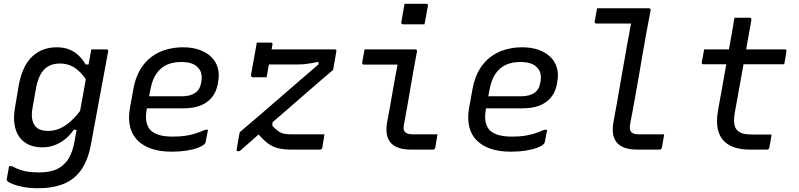

<svg xmlns="http://www.w3.org/2000/svg" viewBox="-20 -794 4240 1019"><path d="M282 -543Q319 -543 347.5 -531.5Q376 -520 397.5 -499.5Q419 -479 434 -452H464L446 -359Q411 -412 376.5 -434.5Q342 -457 298 -457Q265 -457 239.5 -444Q214 -431 197.5 -403Q181 -375 172 -331L153 -223Q146 -186 151 -161Q156 -136 170 -121Q181 -110 197.5 -104.5Q214 -99 234 -99Q266 -99 296 -111.5Q326 -124 356 -151Q386 -178 418 -223L398 -105H371Q352 -77 327 -56.5Q302 -36 271.5 -24Q241 -12 204 -12Q163 -12 132 -26.5Q101 -41 82 -68Q63 -95 57 -133.5Q51 -172 59 -219L80 -344Q90 -396 108 -433.5Q126 -471 152 -495Q178 -519 210.5 -531Q243 -543 282 -543ZM464 -532Q485 -532 505 -532Q525 -532 545 -532Q549 -532 551 -530.5Q553 -529 554 -527Q555 -525 554 -521Q542 -454 530.5 -394Q519 -334 508.5 -275.5Q498 -217 486.5 -156.5Q475 -96 463 -30Q448 54 412 106Q376 158 318.5 181.5Q261 205 181 205Q139 205 104.5 198.5Q70 192 47.5 183Q25 174 18 166Q17 164 16 162Q15 160 16 156Q19 139 22 123Q25 107 28 88H44Q66 100 87.5 107.5Q109 115 133.5 118Q158 121 188 121Q231 121 264.5 110.5Q298 100 321 76Q335 63 345 46Q355 29 362.5 7.5Q370 -14 375 -41Q388 -111 398.5 -170Q409 -229 420 -287.5Q431 -346 443 -416Q447 -435 450.5 -454.5Q454 -474 457.5 -493Q461 -512 464 -532Z M951 -543Q1002 -543 1040 -529Q1078 -515 1102.5 -490.5Q1127 -466 1136 -433Q1145 -400 1138 -363L1136 -349Q1128 -305 1103.5 -276Q1079 -247 1041.5 -233Q1004 -219 952 -219Q928 -219 895 -219Q862 -219 823.5 -219Q785 -219 745 -219L708 -213L717 -283Q761 -283 800.5 -283Q840 -283 876 -283Q912 -283 945 -283Q990 -283 1016 -301Q1042 -319 1048 -357Q1053 -382 1048.5 -402.5Q1044 -423 1029 -437Q1016 -451 994.5 -458Q973 -465 941 -465Q898 -465 865 -450Q832 -435 810 -403Q788 -371 778 -318L758 -210Q752 -175 757 -148.5Q762 -122 778 -104Q796 -86 825 -77.5Q854 -69 897 -69Q934 -69 962 -73Q990 -77 1015.5 -85Q1041 -93 1068 -105H1084Q1081 -89 1077.5 -72Q1074 -55 1071 -38Q1070 -36 1069 -34Q1068 -32 1066 -30Q1055 -19 1030 -9.5Q1005 0 969.5 5.5Q934 11 891 11Q831 11 785.5 -4Q740 -19 710.5 -48.5Q681 -78 670.5 -120.5Q660 -163 669 -218L688 -323Q699 -382 723.5 -423.5Q748 -465 783 -491.5Q818 -518 861 -530.5Q904 -543 951 -543Z M1372 -532H1756Q1761 -532 1762.5 -530.5Q1764 -529 1765 -526.5Q1766 -524 1765 -521L1748 -423Q1715 -395 1678 -363.5Q1641 -332 1602 -297.5Q1563 -263 1521 -227Q1479 -191 1435.5 -153Q1392 -115 1347.5 -76Q1303 -37 1258 3Q1254 6 1251 7.5Q1248 9 1245 9Q1242 9 1239.5 8Q1237 7 1236 4Q1235 1 1236 -2L1252 -92Q1297 -130 1347 -173Q1397 -216 1450 -262Q1503 -308 1558.5 -356Q1614 -404 1670 -452V-466Q1652 -462 1635 -459Q1618 -456 1600 -454Q1582 -452 1561 -452H1369Q1365 -452 1362.5 -455Q1360 -458 1361 -464Q1364 -481 1366.5 -497.5Q1369 -514 1372 -532ZM1426 -159V-125Q1447 -105 1460 -96Q1473 -87 1489 -84Q1505 -81 1532 -81Q1556 -81 1584 -81Q1612 -81 1639.5 -81Q1667 -81 1689 -81H1702Q1702 -76 1700 -66Q1698 -56 1696 -44.5Q1694 -33 1692.5 -23.5Q1691 -14 1691 -11Q1690 -6 1686.5 -3Q1683 0 1678 0Q1676 0 1664 0Q1652 0 1634.5 0Q1617 0 1596.5 0Q1576 0 1558 0Q1540 0 1527 0Q1485 0 1455 -7.5Q1425 -15 1400 -34.5Q1375 -54 1346 -87ZM1343 -568H1417Q1422 -568 1424.5 -565Q1427 -562 1426 -557Q1423 -540 1419 -517.5Q1415 -495 1410.5 -470.5Q1406 -446 1402 -423.5Q1398 -401 1395 -384Q1378 -384 1358.5 -384Q1339 -384 1321 -384Q1317 -384 1314.5 -387.5Q1312 -391 1312 -395Q1315 -412 1319 -434.5Q1323 -457 1327.5 -481.5Q1332 -506 1336 -528.5Q1340 -551 1343 -568Z M1915 -532Q1960 -532 2004.5 -532Q2049 -532 2094 -532Q2139 -532 2184 -532Q2187 -532 2189 -531Q2191 -530 2192.5 -527.5Q2194 -525 2193 -521Q2184 -473 2175.5 -426Q2167 -379 2159 -331Q2151 -283 2142.5 -235Q2134 -187 2125 -139Q2121 -121 2122 -110.5Q2123 -100 2131 -92Q2137 -86 2147.5 -83.5Q2158 -81 2176 -81Q2202 -81 2231.5 -81Q2261 -81 2286 -81H2302Q2299 -63 2296 -46Q2293 -29 2290 -11Q2289 -5 2285.5 -2.5Q2282 0 2277 0Q2271 0 2252 0Q2233 0 2208.5 0Q2184 0 2163 0Q2120 0 2092.5 -10.5Q2065 -21 2050.5 -40Q2036 -59 2032.5 -85Q2029 -111 2034 -142Q2042 -182 2048.5 -220.5Q2055 -259 2062 -297.5Q2069 -336 2075.5 -374.5Q2082 -413 2090 -451H2072Q2045 -451 2018.5 -451Q1992 -451 1965 -451Q1938 -451 1911 -451Q1907 -451 1904 -454Q1901 -457 1902 -462Q1905 -479 1908.5 -497Q1912 -515 1915 -532ZM2127 -774Q2141 -774 2155.5 -774Q2170 -774 2184.5 -774Q2199 -774 2213.5 -774Q2228 -774 2242 -774Q2247 -774 2249.5 -771Q2252 -768 2251 -763L2233 -665Q2219 -665 2205 -665Q2191 -665 2176 -665Q2161 -665 2147 -665Q2133 -665 2119 -665Q2114 -665 2111.5 -668Q2109 -671 2110 -676Z M2751 -543Q2802 -543 2840 -529Q2878 -515 2902.5 -490.5Q2927 -466 2936 -433Q2945 -400 2938 -363L2936 -349Q2928 -305 2903.5 -276Q2879 -247 2841.5 -233Q2804 -219 2752 -219Q2728 -219 2695 -219Q2662 -219 2623.5 -219Q2585 -219 2545 -219L2508 -213L2517 -283Q2561 -283 2600.5 -283Q2640 -283 2676 -283Q2712 -283 2745 -283Q2790 -283 2816 -301Q2842 -319 2848 -357Q2853 -382 2848.5 -402.5Q2844 -423 2829 -437Q2816 -451 2794.5 -458Q2773 -465 2741 -465Q2698 -465 2665 -450Q2632 -435 2610 -403Q2588 -371 2578 -318L2558 -210Q2552 -175 2557 -148.5Q2562 -122 2578 -104Q2596 -86 2625 -77.5Q2654 -69 2697 -69Q2734 -69 2762 -73Q2790 -77 2815.5 -85Q2841 -93 2868 -105H2884Q2881 -89 2877.5 -72Q2874 -55 2871 -38Q2870 -36 2869 -34Q2868 -32 2866 -30Q2855 -19 2830 -9.5Q2805 0 2769.5 5.5Q2734 11 2691 11Q2631 11 2585.5 -4Q2540 -19 2510.5 -48.5Q2481 -78 2470.5 -120.5Q2460 -163 2469 -218L2488 -323Q2499 -382 2523.5 -423.5Q2548 -465 2583 -491.5Q2618 -518 2661 -530.5Q2704 -543 2751 -543Z M3149 -750Q3176 -750 3203.5 -750Q3231 -750 3259 -750Q3287 -750 3314.5 -750Q3342 -750 3369.5 -750Q3397 -750 3424 -750Q3427 -750 3429 -749Q3431 -748 3432.5 -745.5Q3434 -743 3433 -739Q3422 -683 3411 -623Q3400 -563 3389.5 -501.5Q3379 -440 3368.5 -378.5Q3358 -317 3347 -256.5Q3336 -196 3325 -139Q3322 -120 3323 -110Q3324 -100 3331 -92Q3338 -86 3348 -83.5Q3358 -81 3376 -81Q3393 -81 3413 -81Q3433 -81 3452.5 -81Q3472 -81 3490 -81H3505Q3502 -63 3499 -46Q3496 -29 3493 -11Q3492 -7 3490 -4.5Q3488 -2 3485.5 -1Q3483 0 3480 0Q3474 0 3454 0Q3434 0 3409 0Q3384 0 3363 0Q3321 0 3293.5 -10.5Q3266 -21 3251.5 -40Q3237 -59 3233.5 -84.5Q3230 -110 3235 -141Q3245 -192 3254 -245.5Q3263 -299 3272.5 -353Q3282 -407 3291.5 -461Q3301 -515 3310.5 -568Q3320 -621 3329 -669H3313Q3286 -669 3257.5 -669Q3229 -669 3201 -669Q3173 -669 3145 -669Q3141 -669 3138 -672Q3135 -675 3136 -680Q3139 -697 3142.5 -715Q3146 -733 3149 -750Z M3717 -532H4145Q4150 -532 4152.5 -529Q4155 -526 4154 -521Q4152 -509 4150 -498Q4148 -487 4146.5 -476Q4145 -465 4142 -453H3713Q3712 -453 3709.5 -453.5Q3707 -454 3706 -455.5Q3705 -457 3704.5 -459Q3704 -461 3704 -464Q3707 -476 3709 -487Q3711 -498 3713 -509Q3715 -520 3717 -532ZM4075 -80Q4072 -63 4069.5 -45.5Q4067 -28 4063 -11Q4062 -5 4058.5 -2.5Q4055 0 4050 0Q4047 0 4036.5 0Q4026 0 4011.5 0Q3997 0 3983 0Q3969 0 3958 0Q3915 0 3880 -11Q3845 -22 3821.5 -46Q3798 -70 3789.5 -109Q3781 -148 3790 -204Q3799 -254 3808 -303.5Q3817 -353 3825.5 -402Q3834 -451 3843 -500.5Q3852 -550 3861 -600Q3865 -625 3869.5 -650Q3874 -675 3878 -700Q3899 -700 3919 -700Q3939 -700 3959 -700Q3962 -700 3964 -698.5Q3966 -697 3967 -694.5Q3968 -692 3968 -689Q3957 -629 3946.5 -568.5Q3936 -508 3925 -447Q3914 -386 3903 -325Q3892 -264 3881 -203Q3874 -166 3876.5 -141Q3879 -116 3893 -102Q3905 -90 3925 -85Q3945 -80 3974 -80Q3987 -80 4002.5 -80Q4018 -80 4033 -80Q4048 -80 4061 -80Z"/></svg>

Font: RecMonoLinear Nerd Font Mono
Style: Italic
Weight: 400
Italic angle: -10°
Monospace: yes
Version: Version 1.085; ttfautohint (v1.8.4.7-5d5b);Nerd Fonts 3.2.1